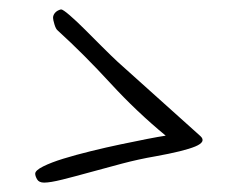

<svg xmlns="http://www.w3.org/2000/svg" viewBox="-20 -441 502 409"><path d="M407 -151Q420 -139 396 -129Q372 -119 311 -108Q276 -102 240 -92.5Q204 -83 171.5 -74Q139 -65 113 -58.5Q87 -52 74 -52Q63 -52 59 -59Q55 -66 55 -71Q55 -78 72 -86.5Q89 -95 115 -103Q141 -111 173.5 -119Q206 -127 237 -133.5Q268 -140 293.5 -145Q319 -150 333 -152Q271 -203 215 -264Q159 -325 103 -376Q99 -379 96 -389Q93 -399 93 -403Q93 -409 97.5 -414Q102 -419 110 -421Q114 -421 128.5 -408.5Q143 -396 161 -378Q179 -360 198 -341Q217 -322 231 -309Z"/></svg>

Font: Reenie Beanie
Style: Regular
Weight: 500
Designer: James Grieshaber
Foundry: James Grieshaber
Version: Version 1.000